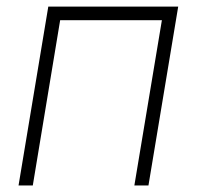

<svg xmlns="http://www.w3.org/2000/svg" viewBox="-20 -566 601 586"><path d="M36.6 0 127.4 -545.9H523.9L433.1 0H390.1L474.1 -504.4H163.6L80.1 0Z"/></svg>

Font: Inter Tight ExtraLight
Style: Italic
Weight: 250
Italic angle: -9.39999°
Designer: Rasmus Andersson
Foundry: rsms
Version: Version 3.004